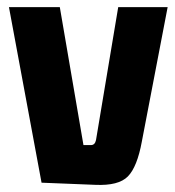

<svg xmlns="http://www.w3.org/2000/svg" viewBox="-20 -510 488 536"><path d="M376 -115Q363 -44 337 -17.5Q311 9 246 6L96 0L5 -490H147L213 -105H234Q245 -105 248 -119L310 -490H448Z"/></svg>

Font: Gemunu Libre ExtraBold
Style: Regular
Weight: 800
Designer: Puspanada Ekanayake, Sola Matas, Pathum Egodawatta, Kosala Senevirathne
Foundry: mooniak
Version: Version 1.100